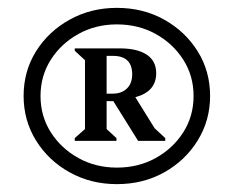

<svg xmlns="http://www.w3.org/2000/svg" viewBox="-20 -809 595 488"><path d="M277 -341Q211 -341 157 -371Q103 -401 71.5 -452Q40 -503 40 -565Q40 -628 71.5 -678.5Q103 -729 157 -759Q211 -789 277 -789Q344 -789 397.5 -759Q451 -729 482.5 -678.5Q514 -628 514 -565Q514 -503 482.5 -452Q451 -401 397.5 -371Q344 -341 277 -341ZM277 -383Q332 -383 376 -407.5Q420 -432 446 -473Q472 -514 472 -565Q472 -616 446 -657Q420 -698 376 -722.5Q332 -747 277 -747Q223 -747 179 -722.5Q135 -698 109 -657Q83 -616 83 -565Q83 -514 109 -473Q135 -432 179 -407.5Q223 -383 277 -383ZM170 -451V-458L196 -481V-656L170 -680V-686H285Q329 -686 353 -670Q377 -654 377 -623Q377 -576 324 -562L373 -483L400 -458V-451H331L268 -552H251V-481L276 -458V-451ZM251 -571H267Q289 -571 302.5 -584Q316 -597 316 -620Q316 -667 267 -667H251Z"/></svg>

Font: Platypi Medium
Style: Regular
Weight: 500
Designer: David Sargent
Foundry: Bolt Cutter Type
Version: Version 1.200; ttfautohint (v1.8.4.7-5d5b)